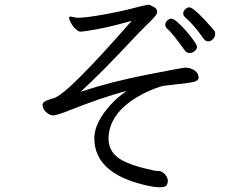

<svg xmlns="http://www.w3.org/2000/svg" viewBox="-20 -757 1040 812"><path d="M762 -543Q712 -614 685 -638Q679 -644 679 -653Q679 -662 687 -670Q695 -678 704.5 -678Q714 -678 732 -662Q750 -646 768.5 -624.5Q787 -603 800 -584.5Q813 -566 813 -558Q813 -550 804 -541.5Q795 -533 782 -533Q769 -533 762 -543ZM842 -592Q802 -650 761 -686Q755 -691 755 -700.5Q755 -710 763.5 -718Q772 -726 780.5 -726Q789 -726 805.5 -712Q822 -698 840.5 -678.5Q859 -659 872.5 -643.5Q886 -628 888 -625Q890 -622 890 -612Q890 -602 881 -592Q872 -582 861 -582Q850 -582 842 -592ZM577 -731 606 -737Q616 -737 636 -724Q645 -717 645 -706Q645 -695 618 -669Q591 -643 546 -596Q412 -452 321 -369Q448 -411 601 -441Q754 -471 764 -471H767Q787 -470 803.5 -458.5Q820 -447 820 -429Q820 -415 797 -410Q774 -405 722 -400Q670 -395 656 -390Q605 -374 556 -344Q445 -276 439 -178V-170Q439 -108 502 -76Q536 -59 587.5 -46Q639 -33 647 -34Q655 -35 665.5 -29.5Q676 -24 683 -12.5Q690 -1 690 8Q690 17 685 26Q680 35 655.5 35Q631 35 590 25Q379 -26 379 -172V-177Q381 -239 446 -312Q477 -346 515 -372Q423 -350 252 -282Q217 -269 204 -269Q191 -269 175.5 -282.5Q160 -296 160 -314Q160 -328 191 -337Q197 -339 208 -342Q266 -359 537 -669Q445 -643 388 -633Q331 -623 321 -623Q311 -623 298.5 -635.5Q286 -648 279 -662.5Q272 -677 272 -682Q272 -687 280 -687L305 -682H313Q343 -682 421.5 -696Q500 -710 577 -731Z"/></svg>

Font: LXGW WenKai Lite
Style: Regular
Weight: 400
Designer: LXGW / Fontworks Inc.
Foundry: LXGW / Fontworks Inc.
Version: Version 1.511; March 25, 2025